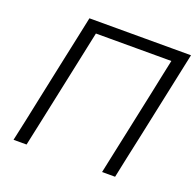

<svg xmlns="http://www.w3.org/2000/svg" viewBox="-125 -845 998 977"><g transform="rotate(20 374.0 -356.5)"><path d="M46 0Q59 -60.5 71 -115Q82.5 -170.5 96.5 -236.5L146.5 -473Q161 -540.5 173 -597Q184.5 -653 197.5 -713H747.5Q735 -654.5 723 -597.5Q710.5 -540.5 696.5 -472.5L646.5 -237Q632 -170.5 620.2 -115Q608.5 -59.5 596 0H525.5Q538 -59.5 550 -115.5Q562 -171 576 -237.5L624.5 -466Q635 -517 644.5 -562Q654 -606.5 663.5 -651.5H255Q245 -606.5 236 -562Q226.5 -517 215.5 -465L167 -236.5Q153 -170.5 141.2 -115Q129.5 -59.5 116.5 0Z"/></g></svg>

Font: Heraclito Light
Style: Italic
Weight: 300
Italic angle: -12°
Designer: Kostas Bartsokas (font) & Cristiano Sobral (main changes)
Foundry: Kostas Bartsokas (font) & Cristiano Sobral (main changes)
Version: Version 1.00;July 8, 2020;FontCreator 13.0.0.2655 64-bit